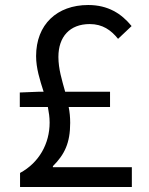

<svg xmlns="http://www.w3.org/2000/svg" viewBox="-20 -746 595 766"><path d="M506 0V-79H191V-83C238 -130 260 -176 260 -256C260 -278 258 -299 254 -319H419V-380H240C227 -427 213 -471 213 -519C213 -599 258 -650 338 -650C389 -650 423 -626 451 -591L505 -642C465 -691 412 -726 332 -726C207 -726 124 -648 124 -522C124 -474 139 -427 154 -380H134L59 -377V-319H171C175 -298 178 -278 178 -257C178 -173 136 -97 60 -56V0Z"/></svg>

Font: Spoqa Han Sans Neo
Style: Regular
Weight: 400
Designer: [Spoqa Han Sans Neo] Dong-huui Kim ___ Younghwa Kang ___ Yujin Lee ___ [Noto Sans] Ryoko NISHIZUKA ____ (kana & ideograp
Foundry: Spoqa (http://www.spoqa-han-sans.com)
Version: Version 1.100;hotconv 1.0.109;makeotfexe 2.5.65596